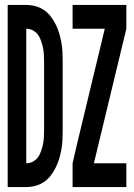

<svg xmlns="http://www.w3.org/2000/svg" viewBox="-20 -755 540 775"><path d="M11 0V-735H86Q105 -735 123.5 -730Q142 -725 157.5 -714.5Q173 -704 184.5 -689Q196 -674 204.5 -657Q213 -640 218.5 -622Q224 -604 227.5 -585Q231 -566 232 -547Q233 -528 233 -509V-226Q233 -207 232 -188Q231 -169 227.5 -150Q224 -131 218.5 -113Q213 -95 204.5 -78Q196 -61 184.5 -46Q173 -31 157.5 -20.5Q142 -10 123.5 -5Q105 0 86 0ZM86 -96Q100 -96 112.5 -102.5Q125 -109 133 -120Q141 -131 145.5 -144Q150 -157 153 -170.5Q156 -184 157 -198Q158 -212 158 -226V-509Q158 -523 157 -537Q156 -551 153 -564.5Q150 -578 145.5 -591Q141 -604 133 -615Q125 -626 112.5 -632.5Q100 -639 86 -639ZM273 0V-96L291 -174L403 -639H273V-735H490V-639L359 -96H490V0Z"/></svg>

Font: Iosevka Term
Style: Bold
Weight: 700
Monospace: yes
Designer: Belleve Invis
Foundry: Belleve Invis
Version: Version 30.0.1